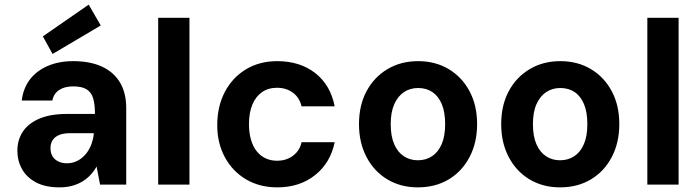

<svg xmlns="http://www.w3.org/2000/svg" viewBox="-20 -797 3018 829"><path d="M237 12Q176 12 135.5 -9.5Q95 -31 75 -67Q55 -103 55 -146Q55 -193 78.5 -228.5Q102 -264 149.5 -284.5Q197 -305 268 -305H390Q390 -345 382.5 -371.5Q375 -398 354.5 -411Q334 -424 296 -424Q259 -424 235.5 -408.5Q212 -393 206 -363H74Q80 -415 108.5 -453Q137 -491 185.5 -512Q234 -533 296 -533Q369 -533 420 -509.5Q471 -486 498 -441Q525 -396 525 -330V0H412L397 -78Q386 -58 370.5 -41.5Q355 -25 335 -13Q315 -1 290.5 5.5Q266 12 237 12ZM269 -92Q293 -92 313 -102Q333 -112 348 -129Q363 -146 372.5 -169Q382 -192 385 -219V-222H283Q254 -222 235 -214Q216 -206 207 -191.5Q198 -177 198 -158Q198 -137 206.5 -122.5Q215 -108 231.5 -100Q248 -92 269 -92ZM207 -564 165 -640 363 -777 415 -687Z M663 0V-720H798V0Z M1177 12Q1101 12 1042.5 -22.5Q984 -57 951 -118Q918 -179 918 -256Q918 -338 951 -400.5Q984 -463 1042.5 -498Q1101 -533 1177 -533Q1275 -533 1341 -481.5Q1407 -430 1425 -338H1282Q1273 -376 1244.5 -397Q1216 -418 1176 -418Q1138 -418 1111 -399Q1084 -380 1069.5 -345Q1055 -310 1055 -261Q1055 -224 1063.5 -194.5Q1072 -165 1087.5 -145Q1103 -125 1125.5 -114Q1148 -103 1176 -103Q1203 -103 1224.5 -112.5Q1246 -122 1261.5 -140Q1277 -158 1282 -183H1425Q1407 -94 1340.5 -41Q1274 12 1177 12Z M1784 12Q1710 12 1652.5 -22.5Q1595 -57 1562.5 -119Q1530 -181 1530 -261Q1530 -342 1562.5 -403Q1595 -464 1653 -498.5Q1711 -533 1785 -533Q1860 -533 1917.5 -498.5Q1975 -464 2007.5 -403Q2040 -342 2040 -261Q2040 -181 2007.5 -119Q1975 -57 1917.5 -22.5Q1860 12 1784 12ZM1784 -105Q1819 -105 1845.5 -122.5Q1872 -140 1887 -174.5Q1902 -209 1902 -261Q1902 -313 1887.5 -347.5Q1873 -382 1847 -399.5Q1821 -417 1785 -417Q1751 -417 1724.5 -399.5Q1698 -382 1682.5 -347.5Q1667 -313 1667 -261Q1667 -209 1682 -174.5Q1697 -140 1723.5 -122.5Q1750 -105 1784 -105Z M2398 12Q2324 12 2266.5 -22.5Q2209 -57 2176.5 -119Q2144 -181 2144 -261Q2144 -342 2176.5 -403Q2209 -464 2267 -498.5Q2325 -533 2399 -533Q2474 -533 2531.5 -498.5Q2589 -464 2621.5 -403Q2654 -342 2654 -261Q2654 -181 2621.5 -119Q2589 -57 2531.5 -22.5Q2474 12 2398 12ZM2398 -105Q2433 -105 2459.5 -122.5Q2486 -140 2501 -174.5Q2516 -209 2516 -261Q2516 -313 2501.5 -347.5Q2487 -382 2461 -399.5Q2435 -417 2399 -417Q2365 -417 2338.5 -399.5Q2312 -382 2296.5 -347.5Q2281 -313 2281 -261Q2281 -209 2296 -174.5Q2311 -140 2337.5 -122.5Q2364 -105 2398 -105Z M2775 0V-720H2910V0Z"/></svg>

Font: DM Sans 10pt
Style: Bold
Weight: 700
Version: Version 4.004;gftools[0.9.30]